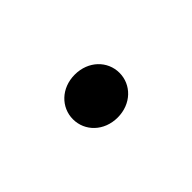

<svg xmlns="http://www.w3.org/2000/svg" viewBox="-25 -208 316 316"><g transform="rotate(-45 133.5 -50.0)"><path d="M187.5 -50C187.5 -77.5 165 -100 133.3 -100C101.7 -100 79.2 -77.5 79.2 -50C79.2 -22.5 101.7 0 133.3 0C165 0 187.5 -22.5 187.5 -50Z"/></g></svg>

Font: BoonHome
Style: Book
Weight: 400
Designer: Sungsit Sawaiwan
Foundry: Sungsit Sawaiwan
Version: Version 0.2